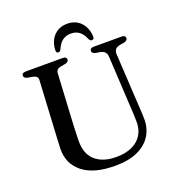

<svg xmlns="http://www.w3.org/2000/svg" viewBox="-157 -1010 1061 1154"><g transform="rotate(-20 373.0 -433.0)"><path d="M589 -294.5 571.5 -613Q569.5 -648.5 532.5 -656L505 -660.5Q491 -663.5 486 -668.8Q481 -674 481 -681.5Q481 -700 505.5 -700H683.5Q708 -700 708 -681.5Q708 -666 684 -660.5L658.5 -656.5Q635 -651.5 626.8 -640Q618.5 -628.5 619.5 -610.5L637.5 -293.5Q639.5 -268.5 640.5 -244.5Q641.5 -220.5 642.5 -194.5Q644.5 -133 616 -85.2Q587.5 -37.5 529.5 -10.2Q471.5 17 384.5 17Q246.5 17 175.8 -40.2Q105 -97.5 107.5 -193Q108 -213 110 -248.2Q112 -283.5 114 -321.5L130.5 -624Q132 -649.5 97.5 -656L70 -660.5Q45.5 -665.5 45.5 -681.5Q45.5 -700 70.5 -700H307Q331.5 -700 331.5 -681.5Q331.5 -666 307.5 -661L279.5 -656Q249.5 -650.5 248 -624.5L231.5 -323.5Q229.5 -287 228.5 -257.5Q227.5 -228 227 -203Q225 -116.5 273.5 -73.5Q322 -30.5 408 -30.5Q496.5 -30.5 546.2 -74.2Q596 -118 593.5 -194.5Q592.5 -228.5 591.5 -251.8Q590.5 -275 589 -294.5ZM402.5 -821.5Q339.5 -821.5 312 -753Q305 -740.5 296 -740.5Q279.5 -740.5 281.5 -761Q284.5 -817.5 317.5 -851Q350.5 -884.5 402.5 -884.5Q454 -884.5 487 -851Q520 -817.5 523.5 -761Q525.5 -740.5 508.5 -740.5Q499.5 -740.5 492 -753Q478 -788.5 456 -805Q434 -821.5 402.5 -821.5Z"/></g></svg>

Font: Fraunces 9pt S000
Style: Regular
Weight: 400
Version: Version 1.000; ttfautohint (v1.8.3)